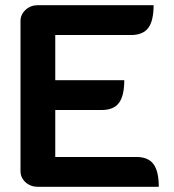

<svg xmlns="http://www.w3.org/2000/svg" viewBox="-20 -720 670 740"><path d="M59 -639Q59 -664 78.5 -682Q98 -700 126 -700H572Q572 -640 551.5 -612.5Q531 -585 485 -585H193V-411H459Q459 -351 438.5 -323.5Q418 -296 372 -296H193V-115H506Q551 -115 571.5 -87.5Q592 -60 592 0H126Q98 0 78.5 -17.5Q59 -35 59 -61Z"/></svg>

Font: K2D
Style: Bold
Weight: 700
Designer: Katatrad Aksorn Co.,Ltd.
Foundry: Cadson Demak Co.,Ltd.
Version: Version 1.000; ttfautohint (v1.6)